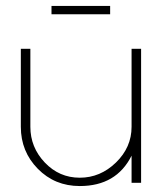

<svg xmlns="http://www.w3.org/2000/svg" viewBox="-20 -614 544 645"><path d="M422 -450H454V0H422V-91Q371 11 248 11Q164 11 107 -47Q50 -105 50 -188V-450H82V-188Q82 -119 130.5 -68Q179 -17 248 -17Q317 -17 369.5 -68Q422 -119 422 -188ZM350 -566H153V-594H350Z"/></svg>

Font: Poiret One
Style: Regular
Weight: 400
Designer: Denis Masharov
Foundry: Denis Masharov
Version: Version 1.001